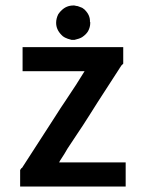

<svg xmlns="http://www.w3.org/2000/svg" viewBox="-20 -680 517 693"><path d="M245.1 -536.1H242.2H240.2H238.3Q222.7 -540 214.4 -544.4Q206.1 -548.8 202.1 -553.7Q182.6 -573.2 182.6 -597.7Q182.6 -613.3 190.4 -628.9Q197.3 -638.7 202.1 -642.6Q219.7 -660.2 245.1 -660.2H247.1H248L257.8 -658.2H259.8Q266.6 -655.3 275.4 -652.3L277.3 -651.4L285.2 -645.5L286.1 -644.5Q305.7 -625 304.7 -601.6Q305.7 -600.6 305.7 -599.6Q305.7 -598.6 305.7 -596.7Q305.7 -582 297.9 -567.4Q291 -555.7 276.4 -545.9Q266.6 -540 249 -536.1H248H247.1ZM285.2 -422.9H61.5V-440.4V-443.4V-446.3V-455.1V-464.8V-469.7V-476.6V-484.4V-492.2V-509.8H424.8V-492.2V-489.3V-486.3V-479.5V-474.6V-469.7V-465.8V-460.9V-458Q424.8 -457 424.8 -450.2Q122.1 -150.4 418 -443.4Q302.7 -265.6 303.7 -265.6Q273.4 -217.8 263.7 -204.1L223.6 -143.6Q211.9 -123 203.6 -110.8Q195.3 -98.6 193.4 -93.8H433.6V-76.2V-74.2V-70.3V-61.5V-51.8V-46.9V-40V-32.2V-24.4V-6.8H52.7V-24.4V-27.3V-30.3V-37.1V-42V-47.9V-50.8V-55.7V-58.6Q52.7 -59.6 52.7 -66.4Q55.7 -71.3 57.1 -72.8Q58.6 -74.2 59.6 -74.2Q173.8 -251 173.8 -251Q204.1 -298.8 213.9 -312.5L253.9 -373Q260.7 -384.8 285.2 -422.9Z"/></svg>

Font: LeFont
Style: Default
Weight: 400
Designer: Leryon MEDIA
Version: Version 1.0